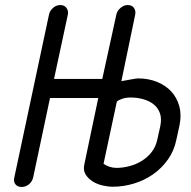

<svg xmlns="http://www.w3.org/2000/svg" viewBox="-20 -744 761 764"><path d="M175 -686Q178 -701 191 -712.5Q204 -724 220 -724Q236 -724 244.5 -712.5Q253 -701 250 -686L195 -430H387L443 -686Q446 -701 459.5 -712.5Q473 -724 488 -724Q505 -724 513 -712.5Q521 -701 518 -686L463 -421L507 -429Q523 -432 530 -432Q570 -432 604 -418.5Q638 -405 661 -380.5Q684 -356 693.5 -321Q703 -286 694 -244L682 -189Q673 -144 648 -109Q623 -74 588.5 -50Q554 -26 512.5 -13.5Q471 -1 429 -1Q410 -1 388 -6Q366 -11 348 -22.5Q330 -34 320 -51Q310 -68 316 -92L371 -354H179L112 -38Q108 -21 95 -10.5Q82 0 66 0Q50 0 41.5 -10.5Q33 -21 37 -38ZM618 -243Q624 -273 616 -294.5Q608 -316 590.5 -329.5Q573 -343 549 -349.5Q525 -356 500 -356Q481 -356 466.5 -351Q452 -346 445 -340L392 -92Q416 -76 444 -76Q469 -76 495.5 -83Q522 -90 544.5 -104Q567 -118 583.5 -139Q600 -160 606 -189Z"/></svg>

Font: VDS Compensated
Style: Light Italic
Weight: 300
Italic angle: -12°
Designer: artmaker
Foundry: artmaker
Version: Version 1.000 2012 initial release